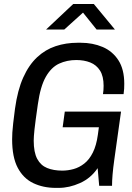

<svg xmlns="http://www.w3.org/2000/svg" viewBox="-20 -904 640 934"><path d="M251.2 10Q190.5 10 142.1 -13Q93.8 -36 66.4 -87.6Q39 -139.2 39 -226Q39 -241.2 40 -259.2Q41 -277.2 44.2 -305Q47.5 -332.8 53 -375.5Q65.5 -465.8 93 -527Q120.5 -588.2 160.6 -625.6Q200.8 -663 250.9 -679.5Q301 -696 357 -696H372.8Q431 -696 479.1 -675.6Q527.2 -655.2 555.9 -611Q584.5 -566.8 584.5 -496.5Q584.5 -484.2 583.9 -471.9Q583.2 -459.5 581.2 -446H481Q484 -465.5 484 -486.5Q484 -533.2 466.5 -560.8Q449 -588.2 419.1 -600.1Q389.2 -612 351 -612Q305.5 -612 267.5 -594.4Q229.5 -576.8 203 -530.5Q176.5 -484.2 164.2 -397.2Q158 -353.5 153.9 -323.8Q149.8 -294 147.8 -274.5Q145.8 -255 144.9 -242.1Q144 -229.2 144 -220Q144 -163 161 -131.2Q178 -99.5 209.1 -86.8Q240.2 -74 282.8 -74Q310.2 -74 337.9 -81.6Q365.5 -89.2 390 -108.4Q414.5 -127.5 431.6 -161.8Q448.8 -196 456 -248.2L461 -285H284.8L295.2 -361.2H568.8L536 -127.2Q530.2 -86 527.6 -54.8Q525 -23.5 525 0H462.5L455 -86Q421.8 -37 369.2 -13.5Q316.8 10 265.5 10ZM204 -760.2 336.2 -884.5H436.5L539.2 -760.2H450L370.5 -859.2H402.2L292.5 -760.2Z"/></svg>

Font: Chivo Mono Medium
Style: Italic
Weight: 500
Italic angle: -8.05°
Monospace: yes
Designer: Hector Gatti
Foundry: Omnibus-Type
Version: Version 1.008